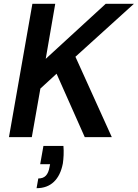

<svg xmlns="http://www.w3.org/2000/svg" viewBox="-20 -720 723 1008"><path d="M27 0 150 -700H270L220 -411L535 -700H683L376 -422L567 0H425L277 -333L192 -255L147 0ZM172 268 181 217Q207 217 221 202Q235 187 240 157L243 142H191L208 46H313Q315 70 314 94Q313 118 310 138Q298 201 263 234.5Q228 268 172 268Z"/></svg>

Font: DM Sans 16pt SemiBold
Style: Italic
Weight: 600
Italic angle: -10°
Version: Version 4.004;gftools[0.9.30]